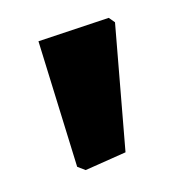

<svg xmlns="http://www.w3.org/2000/svg" viewBox="-58 -698 365 392"><g transform="rotate(-15 125.0 -502.0)"><path d="M214 -634 166 -372 78 -358 63 -369 53 -637 204 -646Z"/></g></svg>

Font: Luna Sans Black
Style: Regular
Weight: 900
Designer: Juan Pablo del Peral
Foundry: Huerta Tipografica
Version: Version 2.001; ttfautohint (v1.5)